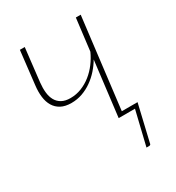

<svg xmlns="http://www.w3.org/2000/svg" viewBox="-164 -593 798 872"><g transform="rotate(-30 235.0 -157.0)"><path d="M72.5 -493H98L78 -318.5Q75 -290.5 77.5 -266.8Q80 -243 89.8 -225.5Q99.5 -208 117.5 -198Q135.5 -188 162.5 -188Q193 -188 220.8 -199Q248.5 -210 272 -228.8Q295.5 -247.5 314.2 -272.5Q333 -297.5 345.5 -325.5L366 -493H391.5L334 -20H416.5L372 169.5Q371.5 179 362 179H348.5L391.5 0H306L341 -287.5Q327 -263.5 307.5 -241.5Q288 -219.5 264.2 -202.8Q240.5 -186 213 -176.2Q185.5 -166.5 155.5 -166.5Q123 -166.5 101.5 -178Q80 -189.5 67.8 -209.8Q55.5 -230 52 -258Q48.5 -286 52.5 -318.5Z"/></g></svg>

Font: Lato Thin
Style: Italic
Weight: 200
Italic angle: -7°
Designer: Lukasz Dziedzic
Foundry: tyPoland Lukasz Dziedzic
Version: Version 2.007; 2014-02-27